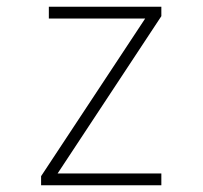

<svg xmlns="http://www.w3.org/2000/svg" viewBox="-20 -550 603 570"><path d="M102 0H459V-35H151L459 -502V-530H125V-495H411L102 -27Z"/></svg>

Font: Noto Sans Mono SemiCondensed ExtraLight
Style: Regular
Weight: 200
Width: 4
Designer: Monotype Design Team
Foundry: Monotype Imaging Inc.
Version: Version 2.014